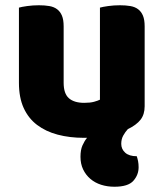

<svg xmlns="http://www.w3.org/2000/svg" viewBox="-20 -508 622 730"><path d="M466 -17Q456 -6 448.5 7.5Q441 21 441 39Q441 59 456 72.5Q471 86 500 86Q503 95 505 105Q507 115 507 128Q507 157 487 179.5Q467 202 415 202Q388 202 364.5 194.5Q341 187 323.5 172Q306 157 296 136Q286 115 286 88Q286 62 293.5 45Q301 28 311 16H299Q245 16 199.5 4Q154 -8 121 -33Q88 -58 70 -97.5Q52 -137 52 -193V-479Q62 -482 83.5 -485Q105 -488 128 -488Q150 -488 167.5 -485Q185 -482 197 -473Q209 -464 215.5 -448.5Q222 -433 222 -408V-193Q222 -152 242 -134.5Q262 -117 300 -117Q323 -117 337.5 -121Q352 -125 360 -129V-479Q370 -482 391.5 -485Q413 -488 436 -488Q458 -488 475.5 -485Q493 -482 505 -473Q517 -464 523.5 -448.5Q530 -433 530 -408V-104Q530 -73 514.5 -53Q499 -33 466 -17Z"/></svg>

Font: Baloo Cyrillic
Style: Regular
Weight: 400
Designer: Ek Type, Denis Ignatov
Foundry: Ek Type
Version: Version 1.50 July 26, 2019